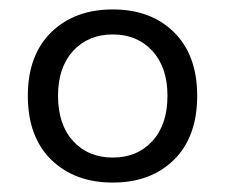

<svg xmlns="http://www.w3.org/2000/svg" viewBox="-20 -727 477 407"><path d="M219 -340Q138 -340 88.5 -388.5Q39 -437 39 -524Q39 -610 88.5 -658.5Q138 -707 219 -707Q300 -707 349 -658.5Q398 -610 398 -524Q398 -437 349 -388.5Q300 -340 219 -340ZM219 -393Q271 -393 303 -428Q335 -463 335 -524Q335 -584 303 -619Q271 -654 219 -654Q167 -654 135 -619Q103 -584 103 -524Q103 -463 135 -428Q167 -393 219 -393Z"/></svg>

Font: Space Grotesk Light
Style: Regular
Weight: 400
Version: Version 2.000